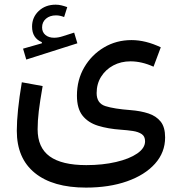

<svg xmlns="http://www.w3.org/2000/svg" viewBox="-20 -603 788 842"><path d="M274.9 -571.8 261.2 -528.3Q242.7 -535.6 225.6 -535.6Q198.7 -535.6 181.6 -521Q164.6 -506.3 164.6 -482.9Q164.6 -461.9 179.2 -449.7Q193.8 -437.5 217.3 -437.5Q234.9 -437.5 254.4 -443.8L305.2 -460L319.3 -413.1L95.2 -341.8L81.1 -389.6L163.6 -413.1V-418Q120.6 -436 120.6 -486.3Q120.6 -527.3 149.9 -554.9Q179.2 -582.5 224.1 -582.5Q236.8 -582.5 249 -579.6Q261.2 -576.7 274.9 -571.8ZM685.1 -395.5 653.3 -310.5Q601.6 -334 552.2 -334Q510.7 -334 477.1 -316.2Q443.4 -298.3 423.6 -266.8Q403.8 -235.4 403.8 -194.8Q403.8 -149.9 442.1 -137.7Q480.5 -125.5 552.7 -120.1Q596.7 -116.7 630.9 -105.5Q665 -94.2 684.6 -69.8Q704.1 -45.4 704.1 -0.5Q704.1 65.4 659.7 115Q615.2 164.6 537.1 192.1Q459 219.7 356.9 219.7Q211.9 219.7 132.8 155.5Q53.7 91.3 53.7 -29.3Q53.7 -111.3 75.7 -242.2L167 -225.6Q155.3 -158.7 150.1 -115.7Q145 -72.8 145 -36.1Q145 44.4 198 82.8Q251 121.1 358.4 121.1Q430.2 121.1 488.8 107.4Q547.4 93.8 581.8 70.1Q616.2 46.4 616.2 16.6Q616.2 -4.9 601.6 -14.9Q586.9 -24.9 562.7 -28.6Q538.6 -32.2 509.8 -34.2Q453.6 -38.1 410.2 -51.5Q366.7 -64.9 342 -95.9Q317.4 -127 317.4 -183.6Q317.4 -252.9 349.6 -307.9Q381.8 -362.8 436 -395Q490.2 -427.2 556.6 -427.2Q618.7 -427.2 685.1 -395.5Z"/></svg>

Font: Estedad-FD Medium
Style: Regular
Weight: 500
Designer: Amin Abedi
Version: Version 7.3